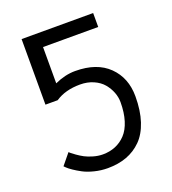

<svg xmlns="http://www.w3.org/2000/svg" viewBox="-138 -854 873 974"><g transform="rotate(-20 298.0 -367.5)"><path d="M178.2 -674.8V-479Q234.9 -504.9 289.1 -504.9Q405.8 -504.9 469.5 -442.4Q533.2 -379.9 533.2 -279.8Q533.2 -203.1 514.2 -145.5Q495.1 -87.9 460.4 -53.2Q425.8 -18.6 380.1 -1.7Q334.5 15.1 277.8 15.1Q241.2 15.1 206.3 6.3Q171.4 -2.4 147.5 -15.1Q123.5 -27.8 105 -40.5Q86.4 -53.2 77.6 -62L68.8 -70.8L117.2 -129.9Q120.1 -127 125.5 -122.3Q130.9 -117.7 147.9 -105.5Q165 -93.3 182.9 -83.7Q200.7 -74.2 226.8 -66.7Q252.9 -59.1 277.8 -59.1Q314.9 -59.1 345.9 -71.8Q377 -84.5 401.1 -110.1Q425.3 -135.7 438.7 -178.7Q452.1 -221.7 452.1 -277.8Q452.1 -304.7 441.9 -331.3Q431.6 -357.9 412.4 -380.9Q393.1 -403.8 360.8 -418Q328.6 -432.1 289.1 -432.1Q209.5 -432.1 155.8 -396H89.8V-750H476.1V-674.8Z"/></g></svg>

Font: Junction Regular
Style: Regular
Weight: 500
Designer: Caroline Hadilaksono
Foundry: Caroline Hadilaksono
Version: Version 1.056